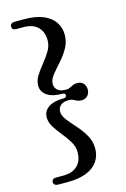

<svg xmlns="http://www.w3.org/2000/svg" viewBox="-130 -800 649 988"><g transform="rotate(-15 194.5 -306.0)"><path d="M209.5 -306Q209.5 -318 194.5 -318Q141 -318 112.8 -337.8Q84.5 -357.5 84.5 -390.5Q84.5 -417.5 100.8 -443Q117 -468.5 138.2 -494.5Q159.5 -520.5 175.8 -547.5Q192 -574.5 192 -603.5Q192 -649 165.5 -675Q139 -701 89 -701H51.5Q28.5 -701 28.5 -720.5Q28.5 -729 34.8 -734.2Q41 -739.5 54.5 -739.5H104Q165 -739.5 205 -722.5Q245 -705.5 264.8 -676Q284.5 -646.5 284.5 -609Q284.5 -569.5 265.5 -537Q246.5 -504.5 221.8 -477.2Q197 -450 178 -426Q159 -402 159 -380Q159 -358.5 173.8 -346Q188.5 -333.5 217.5 -333.5Q231 -333.5 239.8 -338Q248.5 -342.5 257.8 -347Q267 -351.5 281.5 -351.5Q303.5 -351.5 314.8 -337.8Q326 -324 326 -306Q326 -288 314.8 -274Q303.5 -260 281.5 -260Q267 -260 257.8 -264.5Q248.5 -269 239.8 -273.5Q231 -278 217.5 -278Q188.5 -278 173.8 -265.5Q159 -253 159 -231.5Q159 -209.5 178 -185.5Q197 -161.5 221.8 -134.2Q246.5 -107 265.5 -74.2Q284.5 -41.5 284.5 -2.5Q284.5 35.5 264.8 65Q245 94.5 205 111.2Q165 128 104 128H54.5Q41 128 34.8 122.8Q28.5 117.5 28.5 109Q28.5 90 51.5 90H89Q139 90 165.5 64Q192 38 192 -7.5Q192 -37 175.8 -64.2Q159.5 -91.5 138.2 -117.2Q117 -143 100.8 -168.8Q84.5 -194.5 84.5 -221Q84.5 -254 112.8 -273.8Q141 -293.5 194.5 -293.5Q209.5 -293.5 209.5 -306Z"/></g></svg>

Font: Fraunces 12pt
Style: Regular
Weight: 400
Version: Version 1.000;[b76b70a41]